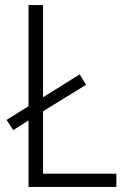

<svg xmlns="http://www.w3.org/2000/svg" viewBox="-20 -734 499 754"><path d="M92 0V-261L32 -223L6 -263L92 -317V-714H149V-352L293 -442L318 -401L149 -297V-52H437V0Z"/></svg>

Font: Noto Sans Georgian SemiCondensed Light
Style: Regular
Weight: 300
Width: 4
Designer: Monotype Design Team, Akaki Razmadze
Foundry: Google LLC
Version: Version 2.005; ttfautohint (v1.8.4.7-5d5b)